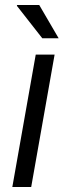

<svg xmlns="http://www.w3.org/2000/svg" viewBox="-20 -743 265 763"><path d="M29 0 122 -526H197L104 0ZM148 -591 47 -720 48 -723H136L213 -591Z"/></svg>

Font: Archivo SemiExpanded Light
Style: Italic
Weight: 300
Width: 6
Italic angle: -10°
Designer: Hector Gatti
Foundry: Omnibus-Type
Version: Version 2.001